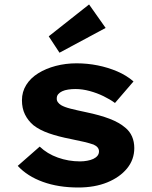

<svg xmlns="http://www.w3.org/2000/svg" viewBox="-20 -823 674 853"><path d="M327.6 10Q239.6 10 170.5 -15Q101.4 -40 58.8 -86.1L156.4 -171.7Q189.8 -139.7 237 -122.9Q284.2 -106 335.5 -106Q351.9 -106 367.5 -108.9Q383 -111.7 394.6 -117.1Q406.1 -122.5 413 -130.9Q419.8 -139.4 419.8 -150.6Q419.8 -169.9 395.6 -180.7Q379.3 -186.5 353 -192.8Q326.7 -199.1 294 -205.5Q239 -216.2 197.5 -230.7Q155.9 -245.2 128.2 -266.9Q104 -287.6 90.8 -314.8Q77.5 -341.9 77.5 -377.5Q77.5 -415.1 96.6 -445.7Q115.7 -476.3 149.7 -497.4Q183.7 -518.6 227.8 -530.2Q271.8 -541.7 320.1 -541.7Q368 -541.7 413.9 -532.5Q459.9 -523.3 501.1 -505.7Q542.3 -488 573.1 -461.2L490.8 -365.5Q468.9 -381.6 439.9 -395.7Q410.8 -409.9 378.2 -418.7Q345.6 -427.5 315 -427.5Q298.2 -427.5 282.8 -425.1Q267.4 -422.8 256.4 -417.6Q245.3 -412.4 238.8 -404.7Q232.2 -397 232.2 -386.3Q231.6 -376.7 237 -369.1Q242.3 -361.5 251.6 -355.8Q266.3 -347.1 293.9 -340.1Q321.4 -333.1 362.6 -324.5Q423.8 -311.8 466.9 -295.3Q509.9 -278.8 536.4 -256Q556.5 -239.6 566.6 -216.5Q576.6 -193.3 576.6 -165.2Q576.6 -113.9 544.3 -74.5Q511.9 -35.2 456.3 -12.6Q400.7 10 327.6 10ZM244.3 -588.8 196.5 -661.6 375.7 -803.2 449.3 -698.9Z"/></svg>

Font: Lexend Exa
Style: Regular
Weight: 400
Designer: Bonnie Shaver-Troup, Thomas Jockin
Foundry: Lexend
Version: Version 1.007